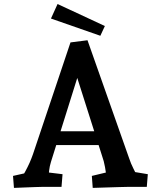

<svg xmlns="http://www.w3.org/2000/svg" viewBox="-20 -912 785 937"><path d="M48.1 5 43.5 -53.5 149.6 -77.3 77.2 -29.4Q92.5 -55.2 103.9 -76.2Q115.3 -97.3 124.5 -117.8Q133.6 -138.4 141.3 -160.6L324 -705L407 -715.6L610.2 -139.5Q618.5 -114.1 631.1 -89.3Q643.6 -64.5 654 -43.1L587.8 -80.8L701.4 -61.9L696.4 0H603.3Q591.3 0 560.9 1Q530.5 2 495.4 3Q460.3 4 432.5 5L428.2 -53.5L548.2 -82.3L503.6 -19.4Q497.6 -67.5 492.5 -96.5Q487.5 -125.5 477.6 -152.7L341.4 -580.9H372.5L228.6 -121.6Q222.3 -101.3 219.6 -79.1Q217 -56.9 216.3 -29.3L166.8 -76.3L285.2 -61.9L280.2 0H185.6Q173.6 0 149.2 1Q124.7 2 97.3 3Q69.8 4 48.1 5ZM226.5 -204V-271.5H493.5V-204ZM469.7 -737.4 228.7 -821.5 260.9 -892.4 491.8 -785Z"/></svg>

Font: Andada Pro
Style: Regular
Weight: 400
Designer: Carolina Giovagnoli
Foundry: Huerta Tipografica
Version: Version 3.003